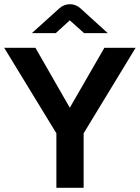

<svg xmlns="http://www.w3.org/2000/svg" viewBox="-20 -896 667 916"><path d="M249 0V-260L0 -668H149L313 -382L478 -668H627L379 -260V0ZM132 -738 264 -857Q274 -866 287 -871Q300 -876 314 -876Q327 -876 340 -871Q353 -866 363 -857L494 -738H381L313 -799L246 -738Z"/></svg>

Font: Atkinson Hyperlegible Next SemiBold
Style: Regular
Weight: 600
Designer: Elliott Scott, Megan Eiswerth, Linus Boman, Theodore Petrosky, Letters from Sweden
Foundry: Applied Design Works, Letters from Sweden
Version: Version 2.001